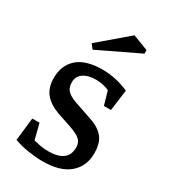

<svg xmlns="http://www.w3.org/2000/svg" viewBox="-180 -800 788 896"><g transform="rotate(30 214.5 -352.0)"><path d="M196 10Q162 10 119 3.5Q76 -3 42 -16L56 -139H95L116 -56Q131 -52 151 -48Q171 -44 198 -44Q247 -44 274 -63.5Q301 -83 301 -125Q301 -149 285.5 -164.5Q270 -180 226 -195L149 -221Q98 -240 73 -271.5Q48 -303 48 -354Q48 -422 92.5 -461.5Q137 -501 228 -501Q263 -501 299 -493Q335 -485 369 -470L354 -357H316L295 -430Q282 -436 263 -440.5Q244 -445 226 -445Q181 -445 156 -427.5Q131 -410 131 -379Q131 -350 145.5 -334.5Q160 -319 195 -306L280 -277Q322 -264 345.5 -245.5Q369 -227 378.5 -202.5Q388 -178 388 -143Q388 -73 339.5 -31.5Q291 10 196 10ZM139 -558 120 -582 275 -714 358 -682V-663Z"/></g></svg>

Font: Manuale Medium
Style: Regular
Weight: 500
Designer: Eduardo Tunni / Pablo Cosgaya
Foundry: Eduardo Tunni / Pablo Cosgaya
Version: Version 1.002